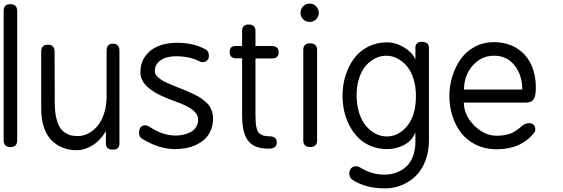

<svg xmlns="http://www.w3.org/2000/svg" viewBox="-20 -805 3083 1051"><path d="M0 -37.1V-744.1Q0 -782.2 36.1 -782.2Q74.2 -782.2 74.2 -744.1V-37.1Q74.2 0 37.1 0Q0 0 0 -37.1Z M278.8 -522.9 279.8 -242.2Q279.8 -197.8 286.9 -164.6Q293.9 -131.3 305.4 -111.6Q316.9 -91.8 334 -80.1Q351.1 -68.4 368.2 -64.2Q385.3 -60.1 406.7 -60.1Q435.5 -60.1 463.4 -74.5Q491.2 -88.9 513.7 -115.5Q536.1 -142.1 549.8 -184.1Q563.5 -226.1 563.5 -276.9V-526.9Q563.5 -565.9 597.7 -565.9Q633.8 -565.9 633.8 -526.9V-19Q633.8 14.2 597.7 14.2Q559.6 14.2 559.6 -20V-86.9Q528.3 -35.2 485.8 -9Q443.4 17.1 397.5 17.1Q358.9 17.1 325.7 4.4Q292.5 -8.3 264.9 -34.2Q237.3 -60.1 221.4 -105.2Q205.6 -150.4 205.6 -210V-522.9Q205.6 -560.1 241.7 -560.1Q278.8 -560.1 278.8 -522.9Z M803.2 -107.9Q872.1 -63 941.4 -63Q962.9 -63 983.6 -67.6Q1004.4 -72.3 1022.9 -81.8Q1041.5 -91.3 1053 -109.1Q1064.5 -127 1064.5 -149.9Q1064.5 -167.5 1054.4 -182.6Q1044.4 -197.8 1026.1 -209.5Q1007.8 -221.2 990.2 -229.5Q972.7 -237.8 949.2 -246.1Q925.8 -254.9 909.2 -261.2Q892.6 -267.6 869.9 -277.8Q847.2 -288.1 831.8 -297.1Q816.4 -306.2 799.3 -319.1Q782.2 -332 772 -345Q761.7 -357.9 755.1 -374.3Q748.5 -390.6 748.5 -408.2Q748.5 -462.4 777.1 -500Q805.7 -537.6 849.9 -554.2Q894 -570.8 949.2 -570.8Q1038.6 -570.8 1104.5 -535.2Q1123.5 -525.4 1123.5 -500Q1123.5 -483.4 1113.8 -474.1Q1104 -464.8 1089.4 -464.8Q1078.6 -464.8 1067.4 -471.2Q1048.8 -481.9 1015.1 -489.5Q981.4 -497.1 947.3 -497.1Q915.5 -497.1 889.6 -489.7Q863.8 -482.4 845.7 -463.6Q827.6 -444.8 827.6 -417Q827.6 -407.2 831.5 -398.7Q835.4 -390.1 845.5 -381.8Q855.5 -373.5 863.5 -367.7Q871.6 -361.8 889.4 -353.8Q907.2 -345.7 916.7 -341.6Q926.3 -337.4 949 -328.4Q971.7 -319.3 980.5 -315.9Q1004.4 -306.2 1016.1 -301Q1027.8 -295.9 1048.8 -285.4Q1069.8 -274.9 1080.8 -267.1Q1091.8 -259.3 1106.4 -246.8Q1121.1 -234.4 1128.4 -221.9Q1135.7 -209.5 1141.1 -192.6Q1146.5 -175.8 1146.5 -157.2Q1146.5 -121.6 1134.3 -92.5Q1122.1 -63.5 1102.1 -44.7Q1082 -25.9 1054.9 -12.9Q1027.8 0 999 5.6Q970.2 11.2 939.5 11.2Q847.2 11.2 754.4 -47.9Q741.2 -56.6 741.2 -78.1Q741.2 -98.1 750.2 -108.6Q759.3 -119.1 774.4 -119.1Q787.1 -119.1 803.2 -107.9Z M1305.2 -553.2V-634.8Q1305.2 -670.9 1341.3 -670.9Q1378.4 -670.9 1378.4 -634.8V-553.2H1466.3Q1505.4 -553.2 1505.4 -519Q1505.4 -484.9 1468.3 -484.9H1378.4V-179.2Q1378.4 -152.3 1379.6 -135.5Q1380.9 -118.7 1385 -102.5Q1389.2 -86.4 1397 -77.9Q1404.8 -69.3 1418.2 -64.2Q1431.6 -59.1 1451.2 -59.1Q1495.1 -59.1 1495.1 -25.9Q1495.1 8.8 1451.2 8.8Q1407.2 8.8 1378.2 -3.7Q1349.1 -16.1 1333.3 -41.7Q1317.4 -67.4 1311.3 -99.9Q1305.2 -132.3 1305.2 -179.2V-485.8H1273.4Q1237.3 -485.8 1237.3 -520Q1237.3 -553.2 1268.1 -553.2Z M1640.1 -37.1V-530.8Q1640.1 -567.9 1676.8 -567.9Q1715.8 -567.9 1715.8 -530.8V-37.1Q1715.8 0 1678.2 0Q1640.1 0 1640.1 -37.1ZM1639.4 -699.5Q1625 -713.9 1625 -734.9Q1625 -755.9 1639.4 -770.5Q1653.8 -785.2 1674.8 -785.2Q1695.8 -785.2 1710.4 -770.5Q1725.1 -755.9 1725.1 -734.9Q1725.1 -713.9 1710.4 -699.5Q1695.8 -685.1 1674.8 -685.1Q1653.8 -685.1 1639.4 -699.5Z M1932.1 -283.2Q1932.1 -229.5 1946.5 -185.5Q1960.9 -141.6 1984.4 -114.5Q2007.8 -87.4 2036.9 -72.8Q2065.9 -58.1 2097.2 -58.1Q2162.6 -58.1 2209.7 -116.5Q2256.8 -174.8 2256.8 -279.8Q2256.8 -332.5 2242.9 -375.2Q2229 -418 2205.8 -444.6Q2182.6 -471.2 2153.8 -485.6Q2125 -500 2093.8 -500Q2063 -500 2034.7 -486.1Q2006.3 -472.2 1983.2 -446Q1960 -419.9 1946 -377.7Q1932.1 -335.4 1932.1 -283.2ZM2253.9 -479V-543Q2253.9 -576.2 2290 -576.2Q2328.1 -576.2 2328.1 -541V-38.1Q2328.1 25.4 2307.9 76.9Q2287.6 128.4 2253.7 160.4Q2219.7 192.4 2177.2 209.2Q2134.8 226.1 2087.9 226.1Q1983.4 226.1 1912.1 181.2Q1892.1 168.9 1892.1 144Q1892.1 127.9 1901.9 116.5Q1911.6 105 1928.2 105Q1933.6 105 1939.2 106.7Q1944.8 108.4 1947.8 109.9Q1950.7 111.3 1957.5 115.2Q1964.4 119.1 1965.8 120.1Q2021.5 150.9 2085 150.9Q2119.6 150.9 2149.4 139.9Q2179.2 128.9 2202.9 107.7Q2226.6 86.4 2240.2 51.3Q2253.9 16.1 2253.9 -28.8V-80.1Q2235.8 -34.7 2192.4 -11.7Q2148.9 11.2 2099.1 11.2Q2052.2 11.2 2012.2 -4.9Q1972.2 -21 1943.6 -48.8Q1915 -76.7 1894.8 -114Q1874.5 -151.4 1864.7 -194.1Q1855 -236.8 1855 -282.2Q1855 -338.9 1871.1 -390.6Q1887.2 -442.4 1917 -483.4Q1946.8 -524.4 1994.1 -548.8Q2041.5 -573.2 2099.1 -573.2Q2145.5 -573.2 2191.9 -545.4Q2238.3 -517.6 2253.9 -479Z M2682.1 -574.2Q2754.4 -574.2 2807.1 -542Q2859.9 -509.8 2886.5 -453.6Q2913.1 -397.5 2913.1 -324.2Q2913.1 -280.8 2901.6 -262Q2890.1 -243.2 2856.9 -243.2H2519Q2519 -175.8 2575.2 -118.9Q2631.3 -62 2697.8 -62Q2741.2 -62 2771.2 -72.8Q2801.3 -83.5 2834 -112.8Q2853.5 -130.9 2877 -130.9Q2892.1 -130.9 2901.1 -122.3Q2910.2 -113.8 2910.2 -97.2Q2910.2 -84.5 2902.8 -77.1Q2832 12.2 2697.8 12.2Q2637.7 12.2 2588.1 -11.2Q2538.6 -34.7 2506.6 -74.7Q2474.6 -114.7 2457.3 -167.5Q2439.9 -220.2 2439.9 -279.8Q2439.9 -335.4 2456.3 -387.9Q2472.7 -440.4 2502.4 -482.2Q2532.2 -523.9 2579.1 -549.1Q2626 -574.2 2682.1 -574.2ZM2520 -314.9H2838.9Q2838.9 -393.6 2796.9 -446.8Q2754.9 -500 2685.1 -500Q2614.3 -500 2567.1 -445.8Q2520 -391.6 2520 -314.9Z"/></svg>

Font: BPreplay
Style: Regular
Weight: 400
Designer: Magenta/George Triantafyllakos
Foundry: Magenta/George Triantafyllakos
Version: Version 1.00